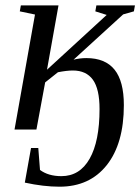

<svg xmlns="http://www.w3.org/2000/svg" viewBox="-20 -479 519 710"><path d="M252 -258.3Q275.9 -264.2 299.3 -264.2Q369.1 -264.2 403.6 -221.4Q438 -178.7 438 -90.3Q438 51.8 374.8 131.6Q311.5 211.4 200.2 211.4Q141.1 211.4 71.8 196.3L94.7 68.4H121.6L127.9 149.4Q158.7 172.4 207 172.4Q274.9 172.4 311.5 107.9Q348.1 43.5 348.1 -75.7Q348.1 -149.9 323.5 -184.1Q298.8 -218.3 249.5 -218.3Q227.5 -218.3 194.3 -211.9L147 -174.3L114.7 0H33.7L109.4 -425.3L53.2 -437L57.1 -459H196.3L153.8 -221.2L374.5 -423.8L332.5 -437L336.4 -459H479L475.1 -437L435.5 -425.8Z"/></svg>

Font: Tinos
Style: Italic
Weight: 400
Italic angle: -16.333°
Designer: Steve Matteson
Foundry: Monotype Imaging Inc.
Version: Version 1.32